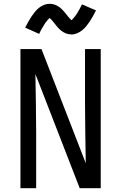

<svg xmlns="http://www.w3.org/2000/svg" viewBox="-20 -994 640 1014"><path d="M88 0V-735H199L433 -132Q432 -209 430.5 -286.5Q429 -364 429 -441V-735H512V0H401L167 -603Q168 -526 169.5 -448.5Q171 -371 171 -294V0ZM358 -812Q350 -812 342.5 -813.5Q335 -815 328.5 -817.5Q322 -820 315 -824Q308 -828 302.5 -832.5Q297 -837 291 -843Q285 -849 280.5 -854.5Q276 -860 271.5 -866Q267 -872 261.5 -878.5Q256 -885 251.5 -890Q247 -895 242 -899Q240 -897 236 -893Q232 -889 230 -886.5Q228 -884 225.5 -881Q223 -878 220.5 -874.5Q218 -871 215.5 -867Q213 -863 210.5 -858.5Q208 -854 205 -849.5Q202 -845 199 -839.5Q196 -834 193 -828Q190 -822 187 -815L113 -848Q122 -866 130.5 -881Q139 -896 147.5 -908.5Q156 -921 164.5 -931.5Q173 -942 185 -952Q197 -962 212 -968Q227 -974 242 -974Q250 -974 257.5 -972.5Q265 -971 271.5 -968.5Q278 -966 285 -962Q292 -958 297.5 -953.5Q303 -949 309 -943Q315 -937 319.5 -931.5Q324 -926 328.5 -920.5Q333 -915 338.5 -908Q344 -901 348.5 -896.5Q353 -892 358 -887Q360 -889 364 -893.5Q368 -898 370 -900.5Q372 -903 374.5 -906Q377 -909 379.5 -912.5Q382 -916 384.5 -919.5Q387 -923 389.5 -927.5Q392 -932 395 -937Q398 -942 401 -947.5Q404 -953 407 -959Q410 -965 413 -971L487 -939Q478 -921 469.5 -906Q461 -891 452.5 -878.5Q444 -866 435.5 -855.5Q427 -845 415 -835Q403 -825 388 -818.5Q373 -812 358 -812Z"/></svg>

Font: Iosevka Mono
Style: Regular
Weight: 400
Designer: Belleve Invis
Foundry: Belleve Invis
Version: Version 11.1.1